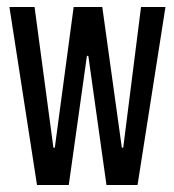

<svg xmlns="http://www.w3.org/2000/svg" viewBox="-20 -530 499 550"><path d="M86 0 7 -510H79L133 -107H137L191 -510H273L329 -107H333L384 -510H454L374 0H285L233 -370H229L177 0Z"/></svg>

Font: Saira Ultra Condensed Medium
Style: Regular
Weight: 500
Width: 1
Designer: Hector Gatti with collaboration of the Omnibus-Type team
Foundry: Omnibus-Type
Version: Version 1.001; ttfautohint (v1.8)